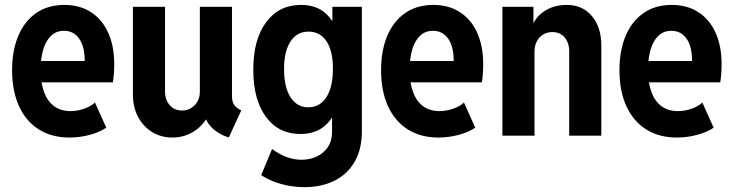

<svg xmlns="http://www.w3.org/2000/svg" viewBox="-20 -561 3034 794"><path d="M267.6 7.8Q193.7 7.8 140.5 -25.8Q87.3 -59.4 58.7 -121.9Q30 -184.3 30 -270.8Q30 -352.1 55.7 -412.8Q81.4 -473.6 129.7 -507.1Q178.1 -540.7 246.2 -540.7Q309.8 -540.7 356.1 -510.8Q402.3 -481 427.3 -425.9Q452.4 -370.8 452.4 -295.3Q452.4 -273.6 450.7 -253.5Q449.1 -233.4 446.8 -220.5H134.4V-308.8H330.3Q330.3 -368.7 307.4 -401.1Q284.6 -433.6 244.5 -433.6Q212.8 -433.6 191.4 -413.3Q169.9 -393 159 -356.8Q148.1 -320.5 148.1 -272.2Q148.1 -218.5 162.2 -180.4Q176.2 -142.3 203.7 -121.9Q231.3 -101.5 271.9 -101.5Q300.3 -101.5 328.1 -111.3Q355.9 -121.1 372.7 -136.9L419.6 -32.9Q391.3 -14 350.4 -3.1Q309.5 7.8 267.6 7.8Z M692.8 7.8Q645.9 7.8 609.1 -14.9Q572.3 -37.6 551 -77.5Q529.7 -117.4 529.7 -169.4V-532.9H662.5V-181.9Q662.5 -148.5 681.9 -126.2Q701.3 -103.9 732.6 -103.9Q753.6 -103.9 770.3 -114.1Q787 -124.2 796.8 -141.7Q806.5 -159.2 806.5 -181V-532.9H939.3V-163.2Q939.3 -141.3 948 -127.8Q956.8 -114.3 977.7 -104.5L926.1 7.8Q881.6 -6.8 854.7 -34.5Q827.8 -62.1 826.2 -95.4L852.1 -66.4H803.5L847.2 -99.4Q830.5 -51.6 788.4 -21.9Q746.2 7.8 692.8 7.8Z M1238.9 212.9Q1189.2 212.9 1142.3 199.8Q1095.4 186.7 1060.1 163.2L1105.2 55Q1133.9 76.8 1165 88.3Q1196 99.7 1226.6 99.7Q1260 99.7 1288.9 86.7Q1317.8 73.6 1335.5 47.7Q1353.2 21.8 1353.2 -16.7V-72.9H1338.5L1358.7 -127.1V-419.1L1325 -475H1354.5V-532.9H1476.5V-18.6Q1476.5 56.1 1446.8 107.7Q1417 159.3 1363.6 186.1Q1310.1 212.9 1238.9 212.9ZM1222 -6.9Q1131.6 -6.9 1079.5 -78.1Q1027.4 -149.3 1027.4 -272.7Q1027.4 -397.6 1080.5 -469.1Q1133.5 -540.7 1224.4 -540.7Q1286.2 -540.7 1324.4 -507.7Q1362.6 -474.8 1380.3 -415.3Q1398 -355.7 1398 -276.2Q1398 -194.1 1379.7 -133.6Q1361.4 -73.1 1322.6 -40Q1283.7 -6.9 1222 -6.9ZM1254.4 -117.3Q1303.4 -117.3 1330.1 -159.5Q1356.8 -201.8 1356.8 -277.3Q1356.8 -349.8 1330.3 -390.1Q1303.8 -430.3 1255.6 -430.3Q1208.4 -430.3 1181.5 -389.8Q1154.7 -349.4 1154.7 -275.7Q1154.7 -200.4 1181.4 -158.8Q1208.2 -117.3 1254.4 -117.3Z M1793.5 7.8Q1719.6 7.8 1666.4 -25.8Q1613.2 -59.4 1584.5 -121.9Q1555.9 -184.3 1555.9 -270.8Q1555.9 -352.1 1581.5 -412.8Q1607.2 -473.6 1655.6 -507.1Q1704 -540.7 1772.1 -540.7Q1835.7 -540.7 1881.9 -510.8Q1928.2 -481 1953.2 -425.9Q1978.2 -370.8 1978.2 -295.3Q1978.2 -273.6 1976.6 -253.5Q1975 -233.4 1972.7 -220.5H1660.3V-308.8H1856.2Q1856.2 -368.7 1833.3 -401.1Q1810.4 -433.6 1770.4 -433.6Q1738.7 -433.6 1717.3 -413.3Q1695.8 -393 1684.9 -356.8Q1674 -320.5 1674 -272.2Q1674 -218.5 1688.1 -180.4Q1702.1 -142.3 1729.6 -121.9Q1757.1 -101.5 1797.7 -101.5Q1826.2 -101.5 1854 -111.3Q1881.8 -121.1 1898.6 -136.9L1945.5 -32.9Q1917.2 -14 1876.3 -3.1Q1835.4 7.8 1793.5 7.8Z M2057.6 0V-532.9H2186V-467.1H2207.3L2176.3 -437.2Q2187.8 -485.3 2228.4 -513Q2269 -540.7 2323.7 -540.7Q2389 -540.7 2427.8 -494.6Q2466.7 -448.5 2466.7 -373.2V0H2333.9V-348.5Q2333.9 -384 2315 -406.2Q2296.1 -428.4 2264.8 -428.4Q2242.7 -428.4 2225.9 -418.1Q2209.2 -407.8 2199.8 -389.7Q2190.4 -371.6 2190.4 -347.5V0Z M2779.3 7.8Q2705.5 7.8 2652.3 -25.8Q2599.1 -59.4 2570.4 -121.9Q2541.7 -184.3 2541.7 -270.8Q2541.7 -352.1 2567.4 -412.8Q2593.1 -473.6 2641.4 -507.1Q2689.8 -540.7 2757.9 -540.7Q2821.5 -540.7 2867.8 -510.8Q2914 -481 2939.1 -425.9Q2964.1 -370.8 2964.1 -295.3Q2964.1 -273.6 2962.4 -253.5Q2960.8 -233.4 2958.5 -220.5H2646.1V-308.8H2842Q2842 -368.7 2819.2 -401.1Q2796.3 -433.6 2756.2 -433.6Q2724.6 -433.6 2703.1 -413.3Q2681.6 -393 2670.7 -356.8Q2659.9 -320.5 2659.9 -272.2Q2659.9 -218.5 2673.9 -180.4Q2687.9 -142.3 2715.5 -121.9Q2743 -101.5 2783.6 -101.5Q2812 -101.5 2839.8 -111.3Q2867.6 -121.1 2884.5 -136.9L2931.3 -32.9Q2903 -14 2862.1 -3.1Q2821.2 7.8 2779.3 7.8Z"/></svg>

Font: Reddit Sans Condensed
Style: Regular
Weight: 400
Designer: Stephen Hutchings
Foundry: Reddit
Version: Version 1.014